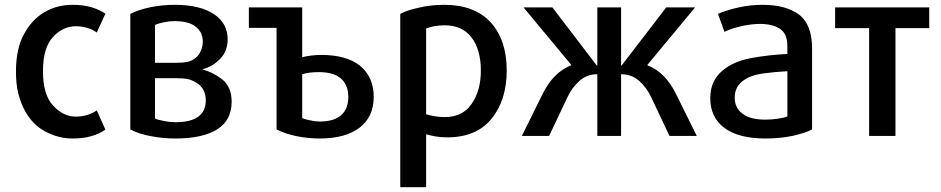

<svg xmlns="http://www.w3.org/2000/svg" viewBox="-20 -570 3945 805"><path d="M421.9 -26.4Q413.1 -45.9 385.7 -107.4Q369.1 -94.7 345.7 -87.9Q322.3 -81.1 297.9 -81.1Q245.1 -81.1 203.1 -127Q160.2 -171.9 160.2 -271.5Q160.2 -370.1 202.1 -415Q244.1 -460 297.9 -460Q322.3 -460 345.7 -453.1Q369.1 -446.3 385.7 -433.6Q398.4 -460 421.9 -512.7Q397.5 -529.3 362.3 -540Q328.1 -549.8 284.2 -549.8Q252.9 -549.8 221.7 -542Q191.4 -534.2 164.1 -517.6Q113.3 -487.3 80.1 -425.8Q46.9 -365.2 46.9 -269.5Q46.9 -218.8 56.6 -177.7Q67.4 -136.7 85 -104.5Q118.2 -44.9 171.9 -17.6Q225.6 10.7 284.2 10.7Q328.1 10.7 362.3 1Q396.5 -8.8 421.9 -26.4Z M951.2 -143.6Q951.2 -207 910.2 -238.3Q870.1 -268.6 830.1 -278.3Q830.1 -278.3 830.1 -280.3Q869.1 -289.1 902.3 -322.3Q934.6 -355.5 934.6 -404.3Q934.6 -472.7 877 -510.7Q818.4 -549.8 711.9 -549.8Q662.1 -549.8 612.3 -540Q563.5 -530.3 526.4 -511.7Q526.4 -350.6 526.4 -27.3Q563.5 -7.8 613.3 1Q663.1 10.7 714.8 10.7Q831.1 10.7 891.6 -28.3Q951.2 -66.4 951.2 -143.6ZM830.1 -396.5Q830.1 -373 821.3 -355.5Q813.5 -336.9 798.8 -326.2Q784.2 -314.5 765.6 -310.5Q747.1 -306.6 713.9 -306.6Q685.5 -306.6 629.9 -306.6Q629.9 -346.7 629.9 -465.8Q643.6 -471.7 667 -476.6Q689.5 -481.4 711.9 -481.4Q771.5 -481.4 800.8 -458Q830.1 -434.6 830.1 -396.5ZM842.8 -149.4Q842.8 -103.5 811.5 -81.1Q780.3 -57.6 714.8 -57.6Q692.4 -57.6 668.9 -62.5Q644.5 -66.4 629.9 -73.2Q629.9 -128.9 629.9 -242.2Q651.4 -242.2 715.8 -242.2Q749 -242.2 767.6 -238.3Q785.2 -234.4 800.8 -224.6Q821.3 -213.9 832 -194.3Q842.8 -174.8 842.8 -149.4Z M1546.9 -164.1Q1546.9 -245.1 1491.2 -293Q1434.6 -339.8 1325.2 -339.8Q1306.6 -339.8 1284.2 -336.9Q1261.7 -334 1247.1 -330.1Q1247.1 -399.4 1247.1 -539.1Q1191.4 -539.1 1023.4 -539.1Q1023.4 -517.6 1023.4 -453.1Q1052.7 -453.1 1139.6 -453.1Q1139.6 -346.7 1139.6 -27.3Q1175.8 -8.8 1223.6 1Q1272.5 10.7 1320.3 10.7Q1428.7 10.7 1488.3 -35.2Q1546.9 -81.1 1546.9 -164.1ZM1440.4 -164.1Q1440.4 -113.3 1410.2 -86.9Q1379.9 -60.5 1321.3 -60.5Q1300.8 -60.5 1280.3 -65.4Q1258.8 -69.3 1247.1 -75.2Q1247.1 -136.7 1247.1 -258.8Q1258.8 -262.7 1279.3 -265.6Q1299.8 -267.6 1316.4 -267.6Q1379.9 -267.6 1410.2 -240.2Q1440.4 -212.9 1440.4 -164.1Z M2104.5 -274.4Q2104.5 -402.3 2037.1 -476.6Q1968.8 -549.8 1842.8 -549.8Q1787.1 -549.8 1737.3 -538.1Q1686.5 -527.3 1658.2 -511.7Q1658.2 -269.5 1658.2 214.8Q1685.5 214.8 1766.6 214.8Q1766.6 159.2 1766.6 -6.8Q1780.3 -2.9 1805.7 2Q1830.1 5.9 1854.5 5.9Q1977.5 5.9 2041 -72.3Q2104.5 -150.4 2104.5 -274.4ZM1996.1 -274.4Q1996.1 -189.5 1957 -133.8Q1918.9 -79.1 1844.7 -79.1Q1823.2 -79.1 1799.8 -83Q1777.3 -86.9 1766.6 -90.8Q1766.6 -210.9 1766.6 -450.2Q1778.3 -455.1 1799.8 -460Q1822.3 -463.9 1844.7 -463.9Q1918 -463.9 1957 -413.1Q1996.1 -361.3 1996.1 -274.4Z M2901.4 0Q2878.9 -44.9 2813.5 -177.7Q2792 -220.7 2762.7 -251Q2733.4 -281.2 2693.4 -296.9Q2760.7 -377.9 2894.5 -539.1Q2864.3 -539.1 2773.4 -539.1Q2726.6 -477.5 2585.9 -294.9Q2585.9 -294.9 2584 -294.9Q2584 -356.4 2584 -539.1Q2559.6 -539.1 2484.4 -539.1Q2484.4 -477.5 2484.4 -294.9Q2483.4 -294.9 2482.4 -294.9Q2435.5 -356.4 2295.9 -539.1Q2265.6 -539.1 2174.8 -539.1Q2224.6 -478.5 2376 -296.9Q2336.9 -281.2 2306.6 -251Q2277.3 -220.7 2255.9 -177.7Q2226.6 -119.1 2168 0Q2197.3 0 2282.2 0Q2301.8 -41 2360.4 -165Q2377.9 -202.1 2409.2 -230.5Q2440.4 -258.8 2484.4 -258.8Q2484.4 -172.9 2484.4 0Q2509.8 0 2584 0Q2584 -64.5 2584 -258.8Q2628.9 -258.8 2660.2 -230.5Q2691.4 -202.1 2709 -165Q2735.4 -110.4 2787.1 0Q2815.4 0 2901.4 0Z M3384.8 -27.3Q3384.8 -112.3 3384.8 -367.2Q3384.8 -466.8 3330.1 -508.8Q3274.4 -549.8 3177.7 -549.8Q3124 -549.8 3073.2 -538.1Q3022.5 -526.4 2990.2 -511.7Q2999 -487.3 3017.6 -436.5Q3044.9 -450.2 3086.9 -460Q3128.9 -469.7 3167 -469.7Q3218.8 -469.7 3250 -449.2Q3281.2 -428.7 3281.2 -377.9Q3281.2 -366.2 3281.2 -343.8Q3201.2 -339.8 3127.9 -326.2Q3054.7 -312.5 3009.8 -274.4Q2985.4 -254.9 2971.7 -225.6Q2958 -197.3 2958 -158.2Q2958 -78.1 3016.6 -34.2Q3075.2 10.7 3191.4 10.7Q3248 10.7 3301.8 0Q3355.5 -11.7 3384.8 -27.3ZM3281.2 -82Q3268.6 -76.2 3241.2 -72.3Q3213.9 -68.4 3188.5 -68.4Q3126 -68.4 3093.8 -92.8Q3060.5 -117.2 3060.5 -160.2Q3060.5 -185.5 3070.3 -203.1Q3080.1 -220.7 3096.7 -232.4Q3127.9 -254.9 3177.7 -261.7Q3227.5 -268.6 3281.2 -271.5Q3281.2 -208 3281.2 -82Z M3876 -452.1Q3876 -473.6 3876 -539.1Q3777.3 -539.1 3481.4 -539.1Q3481.4 -517.6 3481.4 -452.1Q3516.6 -452.1 3624 -452.1Q3624 -338.9 3624 0Q3651.4 0 3734.4 0Q3734.4 -113.3 3734.4 -452.1Q3769.5 -452.1 3876 -452.1Z"/></svg>

Font: DaxlinePro-Medium
Style: Medium
Weight: 400
Designer: Hans Reichel
Version: Version 7.502; 2006